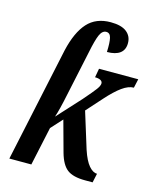

<svg xmlns="http://www.w3.org/2000/svg" viewBox="-116 -849 759 936"><g transform="rotate(15 263.5 -381.5)"><path d="M268 -95 225 -252 173 -195 131 0H20L144 -580Q166 -675 209 -722.5Q252 -770 326 -770Q380 -770 406.5 -749Q433 -728 433 -693Q433 -659 410.5 -642Q388 -625 345 -625Q347 -673 341.5 -696Q336 -719 317 -719Q297 -719 285 -692Q273 -665 260 -600L212 -375Q195 -292 182 -255L290 -373Q331 -420 345 -439Q359 -458 359 -470Q359 -480 349 -485.5Q339 -491 321 -491L329 -536H527L517 -491Q490 -491 458 -468Q426 -445 385 -399L316 -322L373 -138Q390 -87 410.5 -63Q431 -39 452 -39L442 7H404Q343 7 313.5 -15.5Q284 -38 268 -95Z"/></g></svg>

Font: Noto Serif CondSemiBold
Style: Italic
Weight: 600
Width: 3
Italic angle: -12°
Designer: Monotype Design Team
Foundry: Monotype Imaging Inc.
Version: Version 1.001